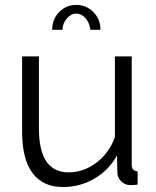

<svg xmlns="http://www.w3.org/2000/svg" viewBox="-20 -750 634 780"><path d="M233.9 -628.9H191.9Q191.9 -671.9 220.2 -700.9Q248.5 -730 290 -730Q331.1 -730 359.6 -700.7Q388.2 -671.4 388.2 -628.9H347.2Q344.2 -656.7 327.6 -675.8Q311 -694.8 290 -694.8Q268.6 -694.8 251.2 -674.6Q233.9 -654.3 233.9 -628.9ZM69.8 -214.8V-521H138.2V-227.1Q138.2 -49.8 258.8 -49.8Q319.3 -49.8 371.6 -89.1Q423.8 -128.4 446.8 -192.9V-521H515.1V-82Q515.1 -67.9 520.8 -61.5Q526.4 -55.2 539.1 -54.2V0Q522.9 2 506.8 2Q485.8 0.5 471.9 -13.7Q458 -27.8 457 -47.9L455.1 -118.2Q421.9 -58.1 363.3 -24.2Q304.7 9.8 235.8 9.8Q154.3 9.8 112.1 -47.1Q69.8 -104 69.8 -214.8Z"/></svg>

Font: Rawline
Style: Regular
Weight: 400
Designer: Matt McInerney, Pablo Impallari, Rodrigo Fuenzalida
Foundry: Matt McInerney, Pablo Impallari, Rodrigo Fuenzalida
Version: Version 4.020;PS 004.020;hotconv 1.0.88;makeotf.lib2.5.64775